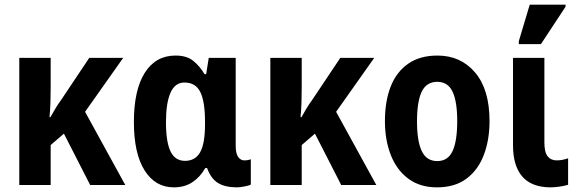

<svg xmlns="http://www.w3.org/2000/svg" viewBox="-20 -796 2486 826"><path d="M510 -547 346 -315 519 0H368L255 -221L198 -172V0H63V-547H198V-421Q198 -388 197 -355.5Q196 -323 193 -292H197Q208 -312 219.5 -331Q231 -350 243 -366L364 -547Z M728 10Q648 10 602 -63Q556 -136 556 -271Q556 -409 603 -483Q650 -557 735 -557Q783 -557 811 -534.5Q839 -512 860 -477H867L878 -547H994V-168Q994 -136 1004.5 -121Q1015 -106 1031 -106Q1047 -106 1059 -111V-2Q1053 2 1032.5 6Q1012 10 999 10Q948 10 917.5 -9Q887 -28 871 -73H863Q841 -34 807.5 -12Q774 10 728 10ZM776 -104Q820 -104 841 -141Q862 -178 862 -261V-272Q862 -358 842 -399.5Q822 -441 773 -441Q733 -441 713.5 -397Q694 -353 694 -270Q694 -186 713.5 -145Q733 -104 776 -104Z M1590 -547 1426 -315 1599 0H1448L1335 -221L1278 -172V0H1143V-547H1278V-421Q1278 -388 1277 -355.5Q1276 -323 1273 -292H1277Q1288 -312 1299.5 -331Q1311 -350 1323 -366L1444 -547Z M2086 -275Q2086 -194 2061.5 -129.5Q2037 -65 1987 -27.5Q1937 10 1860 10Q1787 10 1737 -27Q1687 -64 1661.5 -128.5Q1636 -193 1636 -275Q1636 -360 1660.5 -423Q1685 -486 1735.5 -521.5Q1786 -557 1862 -557Q1962 -557 2024 -484Q2086 -411 2086 -275ZM1774 -273Q1774 -189 1794.5 -146Q1815 -103 1861 -103Q1907 -103 1927 -146Q1947 -189 1947 -275Q1947 -359 1927 -401.5Q1907 -444 1861 -444Q1815 -444 1794.5 -402Q1774 -360 1774 -273Z M2346 10Q2266 9 2226.5 -37Q2187 -83 2187 -171V-547H2322V-183Q2322 -141 2336 -123.5Q2350 -106 2375 -106Q2399 -106 2424 -115V-1Q2407 4 2386.5 7Q2366 10 2346 10ZM2212 -606V-619L2259 -776H2413V-767L2307 -606Z"/></svg>

Font: Noto Sans Condensed
Style: Bold
Weight: 700
Width: 3
Designer: Monotype Design Team
Foundry: Monotype Imaging Inc.
Version: Version 2.013; ttfautohint (v1.8.4.7-5d5b)